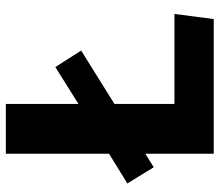

<svg xmlns="http://www.w3.org/2000/svg" viewBox="-66 -666 733 640"><g transform="rotate(-90 300.0 -346.5)"><path d="M107 0V-228L62 -200L8 -288L107 -349V-693H273V-451L396 -528L451 -442L273 -331V-131H573L556 0Z"/></g></svg>

Font: Qzxlaeiskcpccdgjqmyffctclhy
Style: Regular
Weight: 700
Monospace: yes
Designer: Carrois Corporate & Edenspiekermann
Foundry: Carrois Corporate GbR & Edenspiekermann AG
Version: Version 2.001